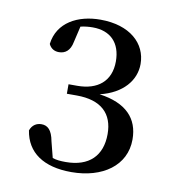

<svg xmlns="http://www.w3.org/2000/svg" viewBox="-59 -960 510 558"><g transform="rotate(10 195.5 -680.5)"><path d="M187 -455C279 -455 346 -502 346 -579C346 -641 309 -681 229 -692C296 -708 331 -751 331 -799C331 -860 281 -906 194 -906C128 -906 69 -876 61 -811C67 -798 78 -792 91 -792C109 -792 124 -802 129 -829L140 -876C153 -879 165 -880 176 -880C228 -880 259 -849 259 -794C259 -735 220 -705 161 -705H135V-677H164C237 -677 272 -642 272 -582C272 -518 235 -481 166 -481C151 -481 138 -482 127 -486L115 -533C109 -566 96 -577 78 -577C64 -577 51 -570 45 -553C55 -489 105 -455 187 -455Z"/></g></svg>

Font: Source Han Serif CN Medium
Style: Regular
Weight: 500
Designer: Ryoko NISHIZUKA 西塚涼子 (kana & ideographs); Frank Grießhammer (Latin, Greek & Cyrillic); Wenlong ZHANG 张文龙 (bopomofo); San
Foundry: Adobe
Version: Version 2.002;hotconv 1.1.0;makeotfexe 2.6.0